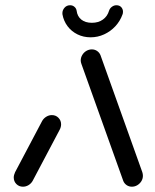

<svg xmlns="http://www.w3.org/2000/svg" viewBox="-20 -705 585 725"><path d="M66.7 0Q51.9 0 41.9 -10Q31.9 -20 31.9 -34.8Q31.9 -43.7 37 -54.8L139.3 -248.5Q145.2 -258.5 155 -264.4Q164.8 -270.4 175.9 -270.4Q190.7 -270.4 200.7 -260.2Q210.7 -250 210.7 -235.6Q210.7 -225.2 205.6 -215.6L103 -21.5Q97.4 -11.9 87.6 -5.9Q77.8 0 66.7 0ZM519.6 -41.1Q519.6 -30.4 513.9 -20.9Q508.1 -11.5 498.5 -5.7Q488.9 0 478.1 0Q467 0 458.3 -5.9Q449.6 -11.9 445.6 -21.5L287.4 -463.7Q284.8 -470.7 284.8 -476.7Q284.8 -487.4 290.6 -497.2Q296.3 -507 306.1 -512.8Q315.9 -518.5 326.7 -518.5Q337.8 -518.5 346.5 -512.6Q355.2 -506.7 359.3 -497L517.4 -54.8Q519.6 -48.1 519.6 -41.1ZM215.9 -650.4Q215.6 -651.9 215.6 -655.2Q215.6 -666.7 223.7 -675.9Q231.9 -685.2 244.8 -685.2Q254.1 -685.2 260.9 -679.4Q267.8 -673.7 269.3 -664.8Q271.9 -643.3 287 -631.1Q302.2 -618.9 327 -618.9Q351.5 -618.9 368.5 -631.1Q385.6 -643.3 391.9 -664.8Q394.8 -673.7 402.6 -679.4Q410.4 -685.2 419.6 -685.2Q431.1 -685.2 437.8 -678Q444.4 -670.7 444.4 -660.7Q444.4 -654.4 442.6 -650.4Q433.7 -625.6 415.6 -605.9Q397.4 -586.3 373.1 -575.2Q348.9 -564.1 322.2 -564.1Q295.2 -564.1 272.6 -575.2Q250 -586.3 235.2 -605.9Q220.4 -625.6 215.9 -650.4Z"/></svg>

Font: 26F Galaxy Sans
Style: Bold Italic
Weight: 700
Italic angle: -5°
Designer: C₂₉H₂₅N₃O₅
Version: Version 1.200